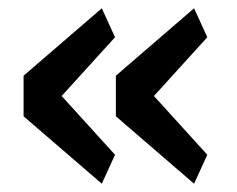

<svg xmlns="http://www.w3.org/2000/svg" viewBox="-20 -511 572 464"><path d="M226 -67 37 -230V-328L226 -491L258 -421L129 -279L258 -137ZM449 -67 260 -230V-328L449 -491L481 -421L352 -279L481 -137Z"/></svg>

Font: IBM Plex Arabic Medium
Style: Regular
Weight: 500
Designer: Mike Abbink, Paul van der Laan, Pieter van Rosmalen, Wael Morcos, Khajak Apelian
Foundry: Bold Monday
Version: Version 1.0